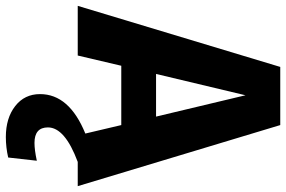

<svg xmlns="http://www.w3.org/2000/svg" viewBox="-194 -552 979 657"><g transform="rotate(90 295.5 -223.5)"><path d="M521 0Q403 44 403 102Q403 148 456 148Q480 148 517 140L506 238Q471 246 436 246Q371 246 330 214Q289 182 289 129Q289 29 424 -26L395 -149H192L157 0H-13L196 -693H395L604 0ZM220 -268H366L293 -574Z"/></g></svg>

Font: Fira Sans
Style: Bold
Weight: 700
Designer: bBox Type GmbH & Carrois Corporate GbR & Edenspiekermann AG
Foundry: bBox Type GmbH & Carrois Corporate GbR & Edenspiekermann AG
Version: Version 4.301;PS 004.301;hotconv 1.0.88;makeotf.lib2.5.64775